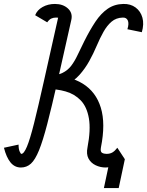

<svg xmlns="http://www.w3.org/2000/svg" viewBox="-76 -834 745 972"><path d="M556 -28 525 118H450L475 0ZM30 14Q-2 14 -23 -12Q-44 -38 -56 -86L18 -102Q18 -79 23.5 -67Q29 -55 32 -55Q45 -55 60.5 -92Q76 -129 96.5 -210.5Q117 -292 146.5 -424.5Q176 -557 219 -748Q218 -745 218.5 -744.5Q219 -744 218 -744.5Q217 -745 207 -745Q194 -745 183.5 -740Q173 -735 163 -721L102 -757Q112 -783 139.5 -798.5Q167 -814 202 -814Q243 -814 268 -791Q293 -768 285 -733Q244 -549 214.5 -419.5Q185 -290 163 -205.5Q141 -121 121.5 -73Q102 -25 80.5 -5.5Q59 14 30 14ZM459 14Q432 14 408 2.5Q384 -9 372 -31.5Q360 -54 367 -88H435Q431 -66 440.5 -60.5Q450 -55 463 -55Q481 -55 493.5 -62.5Q506 -70 518 -86L556 -28Q549 -16 532.5 -7Q516 2 496.5 8Q477 14 459 14ZM367 -88Q384 -177 374 -235Q364 -293 333 -325.5Q302 -358 256.5 -371Q211 -384 157 -384L172 -452Q276 -452 343 -410.5Q410 -369 434.5 -288.5Q459 -208 435 -88ZM157 -384 172 -452Q214 -452 240.5 -465Q267 -478 284.5 -501Q302 -524 317 -556Q332 -588 351 -626Q379 -682 407 -724Q435 -766 469 -789.5Q503 -813 548 -814Q585 -815 610.5 -796Q636 -777 645 -744.5Q654 -712 642 -671L569 -686Q578 -715 571 -730.5Q564 -746 545 -745Q512 -744 489 -724.5Q466 -705 448 -673Q430 -641 413.5 -602Q397 -563 376 -525Q355 -487 326.5 -455Q298 -423 257 -403.5Q216 -384 157 -384Z"/></svg>

Font: Victor Mono
Style: Italic
Weight: 400
Italic angle: -12°
Monospace: yes
Designer: Rune Bjørnerås
Version: Version 1.561;gftools[0.9.30]